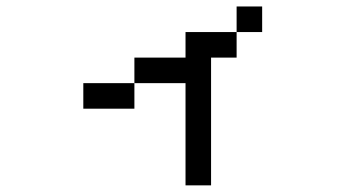

<svg xmlns="http://www.w3.org/2000/svg" viewBox="-20 -558 1040 578"><path d="M692.3 -538.5H769.2V-461.5H692.3ZM692.3 -461.5V-384.6H615.4V0H538.5V-307.7H384.6V-384.6H538.5V-461.5ZM384.6 -307.7V-230.8H230.8V-307.7Z"/></svg>

Font: Mintsoda - Lime Green 13x16
Style: Regular
Weight: 400
Designer: Mintsoda-15
Version: Version 1.0